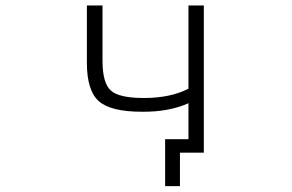

<svg xmlns="http://www.w3.org/2000/svg" viewBox="-20 -542 1040 683"><path d="M650.4 -522.5H705.1V1H674.8H655.3H620.1V120.1H567.4V-46.9H650.4V-174.8Q581.1 -143.6 485.4 -144.5Q374 -144.5 331.5 -182.1Q289.1 -219.7 289.1 -318.4V-522.5H344.7V-325.2Q344.7 -247.1 374 -220.2Q403.3 -193.4 491.2 -193.4Q586.9 -193.4 650.4 -226.6Z"/></svg>

Font: Gen Shin Gothic Monospace Light
Style: Regular
Weight: 300
Designer: [Source Han Sans]
Ryoko NISHIZUKA  (kana & ideographs); Paul D. Hunt (Latin, Greek & Cyrillic); Wenlong ZHANG  (bopomofo
Version: Version 1.002.20150607